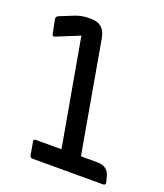

<svg xmlns="http://www.w3.org/2000/svg" viewBox="-109 -631 602 705"><g transform="rotate(20 192.0 -278.0)"><path d="M188 -69 114 -486 23 -449Q15 -446 13 -455L2 -510Q1 -520 10 -524L67 -547Q91 -556 113 -556H129Q179 -556 188 -501L264 -69H329Q372 -69 380 -26L384 -11Q386 0 375 0H99Q91 0 89 -9L80 -61Q79 -69 88 -69Z"/></g></svg>

Font: Zain
Style: Italic
Weight: 400
Italic angle: -10°
Designer: Zain,Boutros
Foundry: Mobile Telecommunications Company (Zain), 2024
Version: Version 1.51; ttfautohint (v1.8.4)